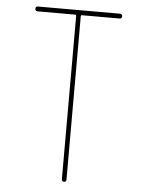

<svg xmlns="http://www.w3.org/2000/svg" viewBox="-53 -772 605 814"><g transform="rotate(5 250.0 -365.0)"><path d="M75.2 -710Q65.4 -710 65.4 -720.2Q65.4 -730.5 75.2 -730.5H424.8Q434.6 -730.5 434.6 -720.2Q434.6 -710 424.8 -710H264.6Q259.8 -710 259.8 -705.1V-9.8Q259.8 0 250 0Q240.2 0 240.2 -9.8V-705.1Q240.2 -710 235.4 -710Z"/></g></svg>

Font: Rounded-X Mgen+ 1m thin
Style: Regular
Weight: 100
Designer: [Source Han Sans]
Ryoko NISHIZUKA  (kana & ideographs); Paul D. Hunt (Latin, Greek & Cyrillic); Wenlong ZHANG  (bopomofo
Version: Version 1.059.20150602